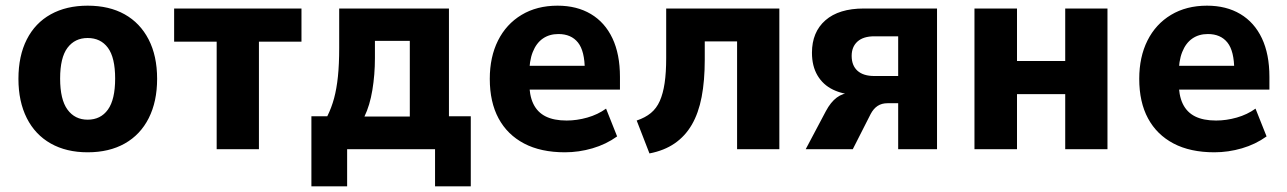

<svg xmlns="http://www.w3.org/2000/svg" viewBox="-20 -526 4538 677"><path d="M289 11Q214 11 159 -20Q104 -51 74.5 -109.5Q45 -168 45 -248Q45 -329 74.5 -387Q104 -445 159 -475.5Q214 -506 289 -506Q365 -506 419.5 -475.5Q474 -445 504 -387Q534 -329 534 -248Q534 -168 504.5 -109.5Q475 -51 420 -20Q365 11 289 11ZM289 -104Q335 -104 360.5 -139.5Q386 -175 386 -249Q386 -323 360.5 -357.5Q335 -392 289 -392Q244 -392 218 -357.5Q192 -323 192 -249Q192 -175 218 -139.5Q244 -104 289 -104Z M744 0V-379H594V-496H1043V-379H893V0Z M1078 131V-116H1134Q1149 -146 1158 -179.5Q1167 -213 1171.5 -256Q1176 -299 1176 -357V-496H1563V-116H1640V131H1514V0H1204V131ZM1265 -115H1425V-382H1302V-321Q1302 -263 1293 -208.5Q1284 -154 1265 -115Z M1972 11Q1887 11 1828 -20Q1769 -51 1738 -108.5Q1707 -166 1707 -248Q1707 -325 1736 -383Q1765 -441 1819 -473.5Q1873 -506 1946 -506Q2014 -506 2063.5 -476.5Q2113 -447 2139.5 -391Q2166 -335 2166 -255V-210H1828V-294H2056L2042 -278Q2042 -346 2018 -376Q1994 -406 1949 -406Q1917 -406 1894 -390Q1871 -374 1858.5 -342.5Q1846 -311 1846 -263V-239Q1846 -190 1860.5 -160Q1875 -130 1904 -115.5Q1933 -101 1978 -101Q2014 -101 2051 -111.5Q2088 -122 2117 -143L2156 -45Q2117 -17 2069 -3Q2021 11 1972 11Z M2270 15 2225 -101Q2255 -111 2275 -127.5Q2295 -144 2306.5 -170Q2318 -196 2323.5 -233Q2329 -270 2329 -321V-496H2728V0H2579V-380H2465V-316Q2465 -241 2454 -184Q2443 -127 2419.5 -86.5Q2396 -46 2359 -20.5Q2322 5 2270 15Z M2821 0 2892 -134Q2909 -166 2930.5 -182Q2952 -198 2978 -198H2997L2996 -192Q2952 -193 2917 -210Q2882 -227 2862.5 -260Q2843 -293 2843 -340Q2843 -413 2890.5 -454.5Q2938 -496 3026 -496H3284V0H3147V-162H3109Q3089 -162 3074.5 -152.5Q3060 -143 3050 -124L2987 0ZM3063 -258H3147V-398H3063Q3024 -398 3003.5 -379.5Q2983 -361 2983 -329Q2983 -295 3003.5 -276.5Q3024 -258 3063 -258Z M3416 0V-496H3566V-311H3736V-496H3885V0H3736V-194H3566V0Z M4262 11Q4177 11 4118 -20Q4059 -51 4028 -108.5Q3997 -166 3997 -248Q3997 -325 4026 -383Q4055 -441 4109 -473.5Q4163 -506 4236 -506Q4304 -506 4353.5 -476.5Q4403 -447 4429.5 -391Q4456 -335 4456 -255V-210H4118V-294H4346L4332 -278Q4332 -346 4308 -376Q4284 -406 4239 -406Q4207 -406 4184 -390Q4161 -374 4148.5 -342.5Q4136 -311 4136 -263V-239Q4136 -190 4150.5 -160Q4165 -130 4194 -115.5Q4223 -101 4268 -101Q4304 -101 4341 -111.5Q4378 -122 4407 -143L4446 -45Q4407 -17 4359 -3Q4311 11 4262 11Z"/></svg>

Font: Nunito Sans 10pt SemiCondensed ExtraBold
Style: Regular
Weight: 800
Width: 4
Designer: Vernon Adams
Foundry: Vernon Adams
Version: Version 3.101;gftools[0.9.27]